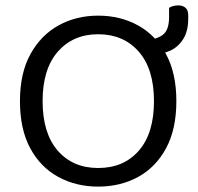

<svg xmlns="http://www.w3.org/2000/svg" viewBox="-20 -679 736 712"><path d="M634 -304Q634 -200 596 -129.5Q558 -59 492.5 -23Q427 13 344 13Q262 13 196 -23Q130 -59 92 -129.5Q54 -200 54 -304Q54 -408 93 -478.5Q132 -549 197.5 -585Q263 -621 344 -621Q426 -621 491.5 -585Q557 -549 595.5 -478.5Q634 -408 634 -304ZM551 -304Q551 -423 494.5 -487.5Q438 -552 344 -552Q251 -552 194.5 -487.5Q138 -423 138 -304Q138 -185 194 -120.5Q250 -56 344 -56Q439 -56 495 -120.5Q551 -185 551 -304ZM550 -478H533Q529 -484 527.5 -501.5Q526 -519 526 -532Q558 -532 582.5 -549Q607 -566 607 -616V-650Q615 -655 623.5 -657Q632 -659 642 -659Q657 -659 667.5 -650.5Q678 -642 678 -622V-610Q678 -563 659 -533.5Q640 -504 611 -491Q582 -478 550 -478Z"/></svg>

Font: Baloo Bhaijaan 2
Style: Regular
Weight: 400
Designer: Sanskriti Dholi, Noopur Datye and Ek Type
Foundry: Ek Type
Version: Version 1.701